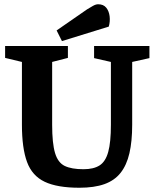

<svg xmlns="http://www.w3.org/2000/svg" viewBox="-20 -864 724 902"><path d="M353 18Q249 18 190 -10Q131 -38 107 -103Q83 -168 83 -278V-573L4 -592V-648H299V-592L225 -573V-278Q225 -191 238.5 -145.5Q252 -100 284 -84.5Q316 -69 372 -69Q420 -69 448 -87Q476 -105 488.5 -150.5Q501 -196 501 -278V-573L422 -591V-648H682V-591L601 -573V-278Q601 -200 588 -144Q575 -88 546.5 -52Q518 -16 470.5 1Q423 18 353 18ZM271 -671 246 -721 389 -820Q402 -828 416 -836Q430 -844 441 -844Q466 -844 479 -828Q492 -812 495 -787.5Q498 -763 491 -739Z"/></svg>

Font: Faustina Light
Style: Bold
Weight: 700
Version: Version 1.200